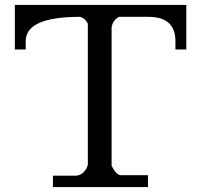

<svg xmlns="http://www.w3.org/2000/svg" viewBox="-20 -756 813 776"><path d="M431 -644V-86Q449 -50 467 -48H578V0H194V-46H289Q307 -48 319 -61Q331 -74 335 -90V-660Q325 -682 304 -688Q84 -688 84 -590V-556H40V-736H733V-556H689V-590Q689 -688 579 -688H461Q435 -674 431 -644Z"/></svg>

Font: Sawarabi Mincho
Style: Regular
Weight: 400
Version: Version 1.00